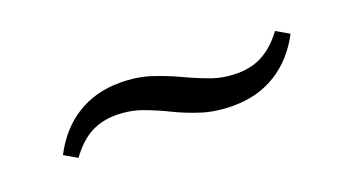

<svg xmlns="http://www.w3.org/2000/svg" viewBox="-27 -418 627 351"><g transform="rotate(-20 286.5 -243.0)"><path d="M387.1 -187.1Q353.2 -187.1 326.6 -195.6Q300 -204 276.2 -215.7Q252.4 -227.4 229 -235.9Q205.6 -244.4 178.2 -244.4Q150.8 -244.4 129 -232.7Q107.3 -221 87.9 -194.4L62.9 -208.9Q85.5 -252.4 121.8 -275Q158.1 -297.6 205.6 -297.6Q238.7 -297.6 265.7 -288.7Q292.7 -279.8 316.5 -268.5Q340.3 -257.3 363.7 -248.8Q387.1 -240.3 414.5 -240.3Q442.7 -240.3 464.5 -252.4Q486.3 -264.5 504.8 -289.5L529.8 -275Q507.3 -232.3 471 -209.7Q434.7 -187.1 387.1 -187.1Z"/></g></svg>

Font: Playfair 12pt Light
Style: Italic
Weight: 300
Italic angle: -15.6°
Designer: Claus Eggers Sørensen
Foundry: Claus Eggers Sørensen
Version: Version 2.000;gftools[0.9.28]